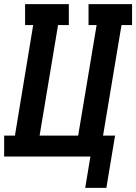

<svg xmlns="http://www.w3.org/2000/svg" viewBox="-24 -755 657 926"><path d="M387 151 412 0H-4V-101H48L136 -634H97V-735H308V-634H256L167 -101H353L442 -634H403V-735H613V-634H562L473 -101H531L489 151Z"/></svg>

Font: Iosevka Slab Extended
Style: Bold Italic
Weight: 700
Width: 7
Italic angle: -9°
Monospace: yes
Designer: Belleve Invis
Foundry: Belleve Invis
Version: Version 11.1.0; ttfautohint (v1.8.3)